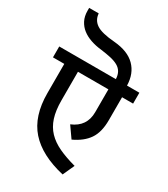

<svg xmlns="http://www.w3.org/2000/svg" viewBox="-233 -1019 991 1131"><g transform="rotate(30 262.5 -454.0)"><path d="M535 -633V-559H460V-403Q460 -321 427 -273Q394 -225 327 -194L275 -268Q367 -306 367 -404V-559H160V-365Q160 -296 175.5 -248Q191 -200 223 -166.5Q255 -133 304 -110Q353 -87 420 -69L384 10Q224 -27 145.5 -115.5Q67 -204 67 -360V-559H-10V-633H375Q374 -661 363 -680Q352 -699 331 -710.5Q310 -722 280.5 -728.5Q251 -735 212 -740Q174 -744 140.5 -755.5Q107 -767 82.5 -786Q58 -805 43.5 -833Q29 -861 29 -899V-918H94Q97 -874 132.5 -850Q168 -826 258 -819Q352 -811 400.5 -762.5Q449 -714 451 -633Z"/></g></svg>

Font: Ek Mukta Medium
Style: Regular
Weight: 500
Designer: Girish Dalvi and Yashodeep Gholap
Foundry: Ek Type
Version: Version 2.538;PS 1.002;hotconv 16.6.51;makeotf.lib2.5.65220;